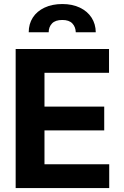

<svg xmlns="http://www.w3.org/2000/svg" viewBox="-20 -956 629 976"><path d="M59.6 -707H534.2V-585.9H206.1V-414.1H509.8V-293H206.1V-121.1H535.2V0H59.6ZM296.9 -935.5Q347.7 -935.5 386 -917.2Q424.3 -898.9 445.3 -866.5Q466.3 -834 466.8 -792H365.2Q364.3 -819.3 347.7 -836.9Q331.1 -854.5 296.9 -854.5Q261.2 -854.5 244.4 -836.7Q227.5 -818.8 227.5 -792H126Q126 -834 146.7 -866.5Q167.5 -898.9 206.3 -917.2Q245.1 -935.5 296.9 -935.5Z"/></svg>

Font: Pretendard
Style: Bold
Weight: 700
Designer: Base glyphs from Inter by Rasmus Andersson; Hangeul glyphs from Noto Sans CJK(Source Han Sans) by Jang Soo-young and Kan
Foundry: Kil Hyung-jin
Version: Version 1.309